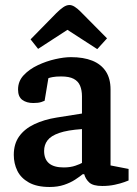

<svg xmlns="http://www.w3.org/2000/svg" viewBox="-20 -736 546 766"><path d="M178 10Q127 10 95 -8Q63 -26 49 -55Q35 -84 35 -118Q35 -162 56.5 -192Q78 -222 117 -240.5Q156 -259 206 -267L307 -283V-352Q307 -376 299.5 -394Q292 -412 274 -421.5Q256 -431 224 -431Q203 -431 190 -428.5Q177 -426 173 -424L158 -334Q157 -333 145 -329Q133 -325 113 -325Q86 -325 69 -337.5Q52 -350 52 -379Q52 -412 74.5 -436Q97 -460 131 -476Q165 -492 200.5 -500Q236 -508 263 -508Q313 -508 348 -494Q383 -480 402 -451.5Q421 -423 421 -379V-76L493 -62V-16Q491 -15 476 -9.5Q461 -4 438 1Q415 6 388 6Q351 6 336 -8Q321 -22 316 -41H310Q299 -32 280 -19.5Q261 -7 235.5 1.5Q210 10 178 10ZM234 -68Q261 -68 281 -75Q301 -82 307 -86V-221Q249 -217 216 -205.5Q183 -194 169.5 -176Q156 -158 156 -134Q156 -68 234 -68ZM368 -540 249 -617 132 -541 102 -579 205 -684Q219 -698 232 -707Q245 -716 257 -716Q267 -716 278 -709Q289 -702 300 -691L407 -583Z"/></svg>

Font: Faustina SemiBold
Style: Regular
Weight: 600
Designer: Alfonso Garcia
Foundry: http://www.omnibus-type.com
Version: Version 1.200